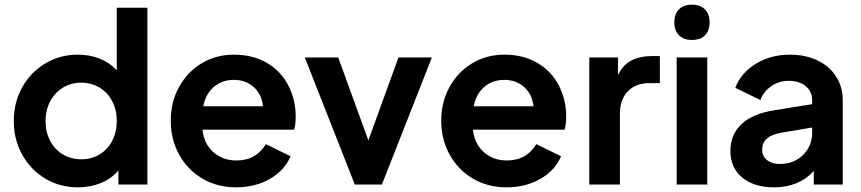

<svg xmlns="http://www.w3.org/2000/svg" viewBox="-20 -790 3688 822"><path d="M39 -272Q39 -351 75 -416Q111 -481 174 -518.5Q237 -556 313 -556Q365 -556 408 -538.5Q451 -521 480 -489V-757H611V0H487V-60Q457 -25 412 -6.5Q367 12 314 12Q236 12 173.5 -25.5Q111 -63 75 -128Q39 -193 39 -272ZM328 -108Q372 -108 406.5 -129Q441 -150 460.5 -187.5Q480 -225 480 -272Q480 -319 460.5 -356.5Q441 -394 406 -415Q371 -436 328 -436Q284 -436 249 -414.5Q214 -393 194.5 -355.5Q175 -318 175 -272Q175 -225 194.5 -187.5Q214 -150 249 -129Q284 -108 328 -108Z M711 -273Q711 -353 746.5 -417.5Q782 -482 843.5 -519Q905 -556 981 -556Q1063 -556 1123 -520.5Q1183 -485 1214.5 -424Q1246 -363 1246 -290Q1246 -256 1239 -235H847Q853 -175 893 -139Q933 -103 992 -103Q1036 -103 1067.5 -121.5Q1099 -140 1118 -173L1224 -121Q1199 -61 1136 -24.5Q1073 12 991 12Q909 12 845.5 -26Q782 -64 746.5 -129Q711 -194 711 -273ZM1106 -335Q1101 -385 1067 -416.5Q1033 -448 981 -448Q931 -448 896 -418.5Q861 -389 850 -335Z M1285 -544H1428L1557 -189L1686 -544H1829L1615 0H1499Z M1869 -273Q1869 -353 1904.5 -417.5Q1940 -482 2001.5 -519Q2063 -556 2139 -556Q2221 -556 2281 -520.5Q2341 -485 2372.5 -424Q2404 -363 2404 -290Q2404 -256 2397 -235H2005Q2011 -175 2051 -139Q2091 -103 2150 -103Q2194 -103 2225.5 -121.5Q2257 -140 2276 -173L2382 -121Q2357 -61 2294 -24.5Q2231 12 2149 12Q2067 12 2003.5 -26Q1940 -64 1904.5 -129Q1869 -194 1869 -273ZM2264 -335Q2259 -385 2225 -416.5Q2191 -448 2139 -448Q2089 -448 2054 -418.5Q2019 -389 2008 -335Z M2503 -544H2626V-468Q2646 -512 2683 -531Q2720 -550 2773 -550H2805V-434H2758Q2702 -434 2668 -399Q2634 -364 2634 -303V0H2503Z M2877 -544H3008V0H2877ZM2942 -770Q2978 -770 2998 -750Q3018 -730 3018 -694Q3018 -659 2998.5 -639Q2979 -619 2942 -619Q2907 -619 2887 -639Q2867 -659 2867 -694Q2867 -730 2887 -750Q2907 -770 2942 -770Z M3107 -144Q3107 -213 3154 -258Q3201 -303 3295 -318L3457 -344V-362Q3457 -398 3429.5 -421Q3402 -444 3357 -444Q3315 -444 3282.5 -421.5Q3250 -399 3235 -362L3128 -414Q3152 -478 3216 -517Q3280 -556 3362 -556Q3428 -556 3479.5 -531.5Q3531 -507 3559.5 -462.5Q3588 -418 3588 -362V0H3464V-58Q3400 12 3294 12Q3208 12 3157.5 -30Q3107 -72 3107 -144ZM3318 -88Q3379 -88 3418 -126.5Q3457 -165 3457 -222V-244L3320 -221Q3281 -213 3262 -195.5Q3243 -178 3243 -149Q3243 -121 3264 -104.5Q3285 -88 3318 -88Z"/></svg>

Font: Eudoxus Sans
Style: Bold
Weight: 700
Designer: Stijn de Vries
Foundry: tokotype
Version: Version 2.005